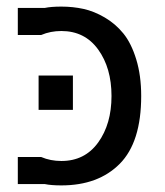

<svg xmlns="http://www.w3.org/2000/svg" viewBox="-20 -550 500 582"><path d="M318 -259Q318 -344 277.5 -400Q237 -456 166 -456Q133 -456 105 -444H34V-526H116Q135 -530 166 -530Q201 -530 233 -523Q265 -516 297.5 -497Q330 -478 354 -448.5Q378 -419 393 -370Q408 -321 408 -259Q408 -119 343 -53.5Q278 12 166 12Q135 12 116 8H34V-74H105Q133 -62 166 -62Q237 -62 277.5 -118Q318 -174 318 -259ZM201 -321V-217H97V-321Z"/></svg>

Font: ColatingCofangSans
Style: Regular
Weight: 400
Foundry: GNU
Version: Version 412.227;June 27, 2022;FontCreator 11.0.0.2412 32-bit